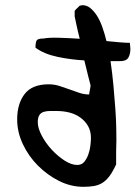

<svg xmlns="http://www.w3.org/2000/svg" viewBox="-20 -723 520 737"><path d="M480.5 -535.2Q480.5 -514.6 472.2 -501Q463.9 -487.3 436.5 -488.3H404.3Q411.1 -442.4 415.5 -394Q419.9 -345.7 422.9 -303.7Q425.8 -261.7 426.3 -229.5Q426.8 -197.3 426.8 -183.6Q426.8 -177.7 426.3 -165Q425.8 -152.3 425.8 -137.7Q425.8 -123 425.8 -109.9Q425.8 -96.7 425.8 -91.8Q412.1 -62.5 399.4 -45.9Q386.7 -29.3 372.1 -20.5Q357.4 -11.7 339.8 -8.8Q322.3 -5.9 299.8 -5.9Q252 -5.9 207 -28.3Q162.1 -50.8 126 -86.9Q89.8 -123 67.9 -169.4Q45.9 -215.8 45.9 -264.6Q45.9 -325.2 74.7 -362.3Q103.5 -399.4 167 -399.4Q188.5 -399.4 208 -393.1Q227.5 -386.7 246.6 -379.9Q265.6 -373 284.2 -366.7Q302.7 -360.4 322.3 -360.4Q322.3 -363.3 323.2 -368.2Q324.2 -373 325.2 -378.4Q326.2 -383.8 327.1 -389.2Q328.1 -394.5 327.1 -397.5Q325.2 -404.3 318.4 -431.2Q311.5 -458 303.7 -491.2Q251 -494.1 200.2 -504.9Q149.4 -515.6 116.2 -540Q116.2 -565.4 123 -570.3Q129.9 -575.2 147.5 -575.2Q168 -579.1 204.6 -578.1Q241.2 -577.1 286.1 -574.2Q278.3 -604.5 273.4 -627.9L266.6 -660.2V-680.7Q267.6 -683.6 275.9 -691.4Q284.2 -699.2 286.1 -701.2Q288.1 -701.2 291 -702.1Q293 -702.1 294.4 -702.6Q295.9 -703.1 296.9 -703.1Q312.5 -703.1 326.2 -692.4Q339.8 -681.6 351.6 -663.6Q363.3 -645.5 372.6 -619.6Q381.8 -593.8 388.7 -565.4Q417 -562.5 440.4 -560.5Q463.9 -558.6 478.5 -558.6Q478.5 -556.6 479.5 -547.9Q480.5 -539.1 480.5 -535.2ZM329.1 -193.4Q329.1 -219.7 317.9 -239.3Q306.6 -258.8 288.1 -272Q269.5 -285.2 246.6 -291Q223.6 -296.9 198.2 -296.9H170.9Q158.2 -296.9 147.5 -293.5Q136.7 -290 130.9 -280.8Q125 -271.5 125 -253.9Q125 -231.4 140.1 -202.6Q155.3 -173.8 178.2 -148.9Q201.2 -124 227.5 -106.9Q253.9 -89.8 276.4 -89.8Q293.9 -89.8 303.7 -102.1Q313.5 -114.3 319.3 -130.9Q325.2 -147.5 327.1 -165Q329.1 -182.6 329.1 -193.4Z"/></svg>

Font: Gloria Hallelujah
Style: Regular
Weight: 400
Designer: Kimberly Geswein
Foundry: Kimberly Geswein
Version: Version 1.004 2010